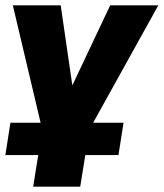

<svg xmlns="http://www.w3.org/2000/svg" viewBox="-27 -518 612 718"><path d="M97 180 116 62H-7L12 -59H153L131 -33L21 -498H200L248 -168H229L385 -498H565L308 -35L294 -59H435L416 62H292L273 180Z"/></svg>

Font: Nunito Sans 10pt SemiCondensed Black
Style: Italic
Weight: 900
Width: 4
Italic angle: -9°
Designer: Vernon Adams
Foundry: Vernon Adams
Version: Version 3.101;gftools[0.9.27]